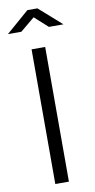

<svg xmlns="http://www.w3.org/2000/svg" viewBox="-110 -973 501 1015"><g transform="rotate(-10 141.0 -465.5)"><path d="M212 -824H290L169 -931H115L-8 -824H64L141 -888ZM101 -723V0H174V-723Z"/></g></svg>

Font: United Sans Light
Style: Regular
Weight: 300
Designer: Pablo Impallari, Rodrigo Fuenzalida (Modified by Dan O. Williams)
Version: Version 1.000;PS 001.000;hotconv 1.0.88;makeotf.lib2.5.64775